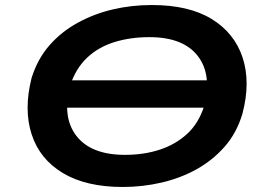

<svg xmlns="http://www.w3.org/2000/svg" viewBox="-20 -735 1060 765"><path d="M189 -306 205 -415H879L861 -306ZM469 10Q323 10 230.5 -45.5Q138 -101 106 -200Q74 -299 106 -425Q130 -501 177.5 -555Q225 -609 290 -644.5Q355 -680 429.5 -697.5Q504 -715 585 -715Q732 -715 823 -659.5Q914 -604 946.5 -506Q979 -408 946 -282Q923 -205 875 -150.5Q827 -96 763 -60.5Q699 -25 623.5 -7.5Q548 10 469 10ZM478 -118Q553 -118 616 -138.5Q679 -159 725 -201Q771 -243 793 -311Q826 -437 768 -512Q710 -587 575 -587Q500 -587 436.5 -567.5Q373 -548 328 -506Q283 -464 260 -396Q226 -269 284.5 -193.5Q343 -118 478 -118Z"/></svg>

Font: Nunito Sans 7pt Expanded
Style: Bold Italic
Weight: 700
Width: 7
Italic angle: -9°
Designer: Vernon Adams
Foundry: Vernon Adams
Version: Version 3.101;gftools[0.9.27]